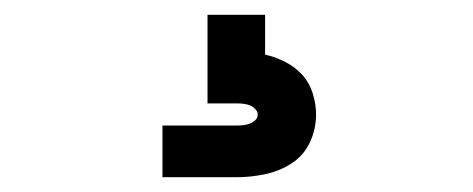

<svg xmlns="http://www.w3.org/2000/svg" viewBox="-20 -20 640 260"><path d="M200 220V150H300Q305 150 309.5 149.5Q314 149 318 147.5Q322 146 325.5 143Q329 140 329 135Q329 131 325.5 127.5Q322 124 318 122.5Q314 121 309.5 120.5Q305 120 300 120H261V0H339V54Q353 57 366.5 64Q380 71 389.5 81.5Q399 92 403.5 106.5Q408 121 408 135Q408 155 399.5 173Q391 191 374.5 201.5Q358 212 338.5 216Q319 220 300 220Z"/></svg>

Font: Iosevka Slab Extended
Style: Regular
Weight: 400
Width: 7
Monospace: yes
Designer: Belleve Invis
Foundry: Belleve Invis
Version: Version 11.1.1; ttfautohint (v1.8.3)